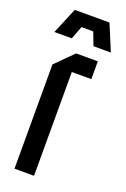

<svg xmlns="http://www.w3.org/2000/svg" viewBox="-143 -783 547 831"><g transform="rotate(20 130.0 -367.5)"><path d="M40 0V-480L120 -560H220V-478H130V0ZM80 -615H0L50 -735H210L260 -615H180L157 -675H103Z"/></g></svg>

Font: Tektur Condensed
Style: Regular
Weight: 400
Width: 3
Designer: Adam Jagosz
Foundry: Adam Jagosz
Version: Version 1.005;gftools[0.9.30]